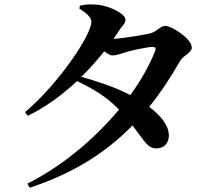

<svg xmlns="http://www.w3.org/2000/svg" viewBox="-20 -816 1040 897"><path d="M705 -578C679 -513 640 -442 589 -372C516 -410 425 -439 360 -457C399 -495 435 -536 467 -576C482 -565 495 -557 505 -557C524 -557 540 -564 561 -570C590 -580 667 -596 692 -597C705 -597 710 -592 705 -578ZM351 -775C383 -757 407 -734 407 -715C407 -651 251 -422 97 -292L110 -275C193 -315 271 -373 340 -437C413 -402 476 -366 536 -304C424 -170 275 -42 108 42L119 61C323 -6 476 -104 599 -230C657 -155 670 -121 713 -123C746 -123 770 -148 769 -185C767 -234 728 -278 677 -317C730 -382 777 -454 822 -532C835 -556 876 -569 876 -594C876 -635 782 -695 753 -695C730 -695 713 -670 688 -662C663 -654 554 -637 510 -634C519 -647 528 -660 536 -673C553 -699 566 -704 566 -725C566 -751 490 -792 423 -795C391 -797 373 -794 353 -789Z"/></svg>

Font: Source Han Serif
Style: Bold
Weight: 700
Designer: Ryoko NISHIZUKA 西塚涼子 (kana & ideographs); Frank Grießhammer (Latin, Greek & Cyrillic); Wenlong ZHANG 张文龙 (bopomofo); San
Foundry: Adobe Systems Incorporated
Version: Version 1.001;PS 1.001;hotconv 16.6.54;makeotf.lib2.5.65590